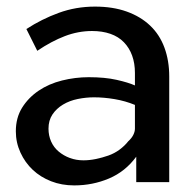

<svg xmlns="http://www.w3.org/2000/svg" viewBox="-20 -552 594 582"><path d="M393 0V-77Q360 -32 310.5 -11Q261 10 205 10Q167 10 135 -2.5Q103 -15 79.5 -37Q56 -59 42 -89.5Q28 -120 28 -154Q28 -195 47 -225.5Q66 -256 97 -277Q128 -298 168 -308Q208 -318 249 -318Q298 -318 333.5 -310Q369 -302 389 -293V-331Q389 -360 380.5 -383.5Q372 -407 355.5 -424Q339 -441 314.5 -449.5Q290 -458 259 -458Q217 -458 176.5 -442.5Q136 -427 93 -398L60 -464Q106 -494 158 -513Q210 -532 268 -532Q322 -532 364 -517Q406 -502 435 -474.5Q464 -447 478.5 -407.5Q493 -368 493 -320V0ZM369 -124Q379 -133 384 -143Q389 -153 389 -162V-234Q360 -246 327.5 -251.5Q295 -257 265 -257Q241 -257 216 -252Q191 -247 171 -235Q151 -223 139 -205Q127 -187 127 -162Q127 -141 135 -123Q143 -105 158 -92.5Q173 -80 192 -73Q211 -66 233 -66Q251 -66 270.5 -70Q290 -74 308.5 -80.5Q327 -87 342.5 -98.5Q358 -110 369 -124Z"/></svg>

Font: Rising Sun Medium
Style: Regular
Weight: 500
Designer: Matt McInerney, Pablo Impallari, Rodrigo Fuenzalida (Raleway font), Stephen Hutchings (Greek), Cristiano Sobral (main ch
Foundry: The Rising Sun Project Authors
Version: Version 4.327; ttfautohint (v1.8.4.7-5d5b-dirty)